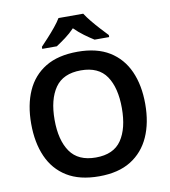

<svg xmlns="http://www.w3.org/2000/svg" viewBox="-99 -1022 990 1116"><g transform="rotate(-10 395.5 -463.5)"><path d="M732 -358Q732 -247 695 -164.5Q658 -82 584 -36Q510 10 396 10Q281 10 206.5 -36Q132 -82 95.5 -165Q59 -248 59 -359Q59 -470 95.5 -552Q132 -634 206.5 -679.5Q281 -725 397 -725Q510 -725 584 -679.5Q658 -634 695 -551.5Q732 -469 732 -358ZM197 -358Q197 -238 244.5 -169.5Q292 -101 396 -101Q501 -101 547.5 -169.5Q594 -238 594 -358Q594 -478 547.5 -546.5Q501 -615 397 -615Q292 -615 244.5 -546.5Q197 -478 197 -358ZM468 -937Q482 -915 504.5 -887.5Q527 -860 551 -834Q575 -808 593 -789V-777H507Q481 -793 451 -815Q421 -837 394 -864Q368 -837 339 -815.5Q310 -794 284 -777H198V-789Q217 -809 240.5 -834.5Q264 -860 286.5 -887.5Q309 -915 322 -937Z"/></g></svg>

Font: Noto Sans Adlam Unjoined SemiBold
Style: Regular
Weight: 600
Version: Version 3.001